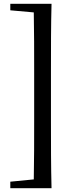

<svg xmlns="http://www.w3.org/2000/svg" viewBox="-20 -810 400 1006"><path d="M204 -790H34V-756L157 -745C159 -644 159 -541 159 -440V-175C159 -73 159 30 157 130L34 142V176H250C247 60 247 -59 247 -175V-440C247 -558 247 -676 250 -790Z"/></svg>

Font: Noto Serif CJK KR SemiBold
Style: Regular
Weight: 600
Designer: Ryoko NISHIZUKA 西塚涼子 (kana & ideographs); Frank Grießhammer (Latin, Greek & Cyrillic); Wenlong ZHANG 张文龙 (bopomofo); San
Foundry: Adobe
Version: Version 2.001;hotconv 1.1.0;makeotfexe 2.6.0